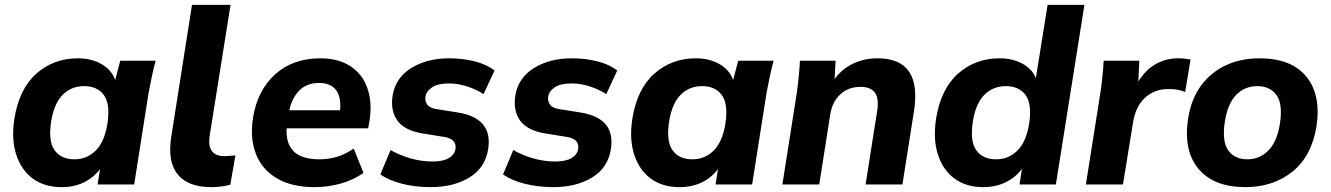

<svg xmlns="http://www.w3.org/2000/svg" viewBox="-20 -756 5455 787"><path d="M232 11Q162 11 114.5 -24Q67 -59 46.5 -122.5Q26 -186 39 -270Q59 -393 130 -455Q201 -517 299 -517Q355 -517 396.5 -493Q438 -469 452 -428L473 -507H618Q609 -474 602 -440.5Q595 -407 589 -375L530 0H380L390 -63Q364 -28 324 -8.5Q284 11 232 11ZM285 -103Q336 -103 372 -138.5Q408 -174 420 -247Q433 -329 406 -366Q379 -403 325 -403Q273 -403 237.5 -368Q202 -333 190 -260Q177 -178 203.5 -140.5Q230 -103 285 -103Z M846 11Q750 11 708 -41.5Q666 -94 682 -195L767 -736H925L839 -197Q828 -116 900 -116Q910 -116 921.5 -117Q933 -118 945 -119L924 1Q889 11 846 11Z M1269 11Q1176 11 1115 -25Q1054 -61 1029 -125Q1004 -189 1017 -273Q1035 -386 1108 -451.5Q1181 -517 1293 -517Q1367 -517 1416.5 -484.5Q1466 -452 1486 -394.5Q1506 -337 1495 -263L1489 -230H1155Q1151 -169 1183.5 -136Q1216 -103 1290 -103Q1326 -103 1360.5 -113Q1395 -123 1430 -147L1470 -47Q1428 -18 1376.5 -3.5Q1325 11 1269 11ZM1288 -416Q1237 -416 1206.5 -384.5Q1176 -353 1166 -304H1374Q1379 -360 1356.5 -388Q1334 -416 1288 -416Z M1746 11Q1681 11 1627 -3Q1573 -17 1539 -41L1581 -141Q1617 -120 1662 -107Q1707 -94 1753 -94Q1796 -94 1819.5 -108Q1843 -122 1847 -145Q1853 -187 1799 -195L1712 -209Q1639 -221 1609.5 -261Q1580 -301 1589 -363Q1601 -437 1665.5 -477Q1730 -517 1821 -517Q1877 -517 1926 -504.5Q1975 -492 2007 -467L1962 -370Q1934 -389 1895.5 -401.5Q1857 -414 1821 -414Q1775 -414 1751.5 -398.5Q1728 -383 1724 -360Q1721 -341 1731.5 -327Q1742 -313 1768 -309L1856 -295Q2001 -272 1981 -145Q1969 -68 1904 -28.5Q1839 11 1746 11Z M2249 11Q2184 11 2130 -3Q2076 -17 2042 -41L2084 -141Q2120 -120 2165 -107Q2210 -94 2256 -94Q2299 -94 2322.5 -108Q2346 -122 2350 -145Q2356 -187 2302 -195L2215 -209Q2142 -221 2112.5 -261Q2083 -301 2092 -363Q2104 -437 2168.5 -477Q2233 -517 2324 -517Q2380 -517 2429 -504.5Q2478 -492 2510 -467L2465 -370Q2437 -389 2398.5 -401.5Q2360 -414 2324 -414Q2278 -414 2254.5 -398.5Q2231 -383 2227 -360Q2224 -341 2234.5 -327Q2245 -313 2271 -309L2359 -295Q2504 -272 2484 -145Q2472 -68 2407 -28.5Q2342 11 2249 11Z M2765 11Q2695 11 2647.5 -24Q2600 -59 2579.5 -122.5Q2559 -186 2572 -270Q2592 -393 2663 -455Q2734 -517 2832 -517Q2888 -517 2929.5 -493Q2971 -469 2985 -428L3006 -507H3151Q3142 -474 3135 -440.5Q3128 -407 3122 -375L3063 0H2913L2923 -63Q2897 -28 2857 -8.5Q2817 11 2765 11ZM2818 -103Q2869 -103 2905 -138.5Q2941 -174 2953 -247Q2966 -329 2939 -366Q2912 -403 2858 -403Q2806 -403 2770.5 -368Q2735 -333 2723 -260Q2710 -178 2736.5 -140.5Q2763 -103 2818 -103Z M3187 0 3246 -375Q3255 -439 3259 -507H3405L3401 -432Q3432 -474 3477.5 -495.5Q3523 -517 3577 -517Q3761 -517 3726 -298L3679 0H3528L3575 -298Q3584 -353 3566 -376.5Q3548 -400 3508 -400Q3457 -400 3424 -369Q3391 -338 3383 -286L3338 0Z M4010 11Q3940 11 3892.5 -24Q3845 -59 3824.5 -122.5Q3804 -186 3817 -270Q3837 -393 3908 -455Q3979 -517 4077 -517Q4130 -517 4170 -495.5Q4210 -474 4226 -436L4274 -736H4425L4308 0H4159L4169 -64Q4143 -29 4102.5 -9Q4062 11 4010 11ZM4063 -103Q4114 -103 4150 -138.5Q4186 -174 4198 -247Q4211 -329 4184 -366Q4157 -403 4103 -403Q4051 -403 4015.5 -368Q3980 -333 3968 -260Q3955 -178 3981.5 -140.5Q4008 -103 4063 -103Z M4431 0 4490 -373Q4495 -405 4498.5 -439.5Q4502 -474 4504 -507H4650L4646 -422Q4676 -470 4717.5 -493.5Q4759 -517 4810 -517Q4824 -517 4836.5 -515.5Q4849 -514 4860 -512L4838 -379Q4820 -386 4805.5 -388.5Q4791 -391 4769 -391Q4713 -391 4674 -356Q4635 -321 4624 -253L4583 0Z M5085 11Q4955 11 4892.5 -64Q4830 -139 4850 -270Q4863 -352 4904 -406.5Q4945 -461 5006 -489Q5067 -517 5143 -517Q5273 -517 5334.5 -442Q5396 -367 5376 -237Q5356 -115 5277 -52Q5198 11 5085 11ZM5093 -103Q5143 -103 5178.5 -138.5Q5214 -174 5226 -247Q5239 -329 5212.5 -366Q5186 -403 5133 -403Q5083 -403 5048 -368Q5013 -333 5001 -260Q4988 -178 5014 -140.5Q5040 -103 5093 -103Z"/></svg>

Font: Winston
Style: Bold Italic
Weight: 700
Italic angle: -9°
Designer: Original fonts by Vernon Adams / Changes by Cristiano Sobral
Foundry: Original fonts by Vernon Adams / Changes by Cristiano Sobral
Version: Version 2.503;July 17, 2020;FontCreator 13.0.0.2655 64-bit